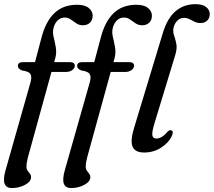

<svg xmlns="http://www.w3.org/2000/svg" viewBox="-32 -742 1054 946"><path d="M56 -417Q56 -436 81.5 -436H140.5L171 -551Q191.5 -634 234.8 -676.2Q278 -718.5 348 -718.5Q386.5 -718.5 405.5 -702.5Q424.5 -686.5 424.5 -664.5Q424.5 -643.5 411.5 -630.5Q398.5 -617.5 376.5 -617.5Q358 -617.5 344 -627Q330 -636.5 316.8 -646Q303.5 -655.5 287.5 -655.5Q266.5 -655.5 252 -641.5Q237.5 -627.5 231.5 -603.5Q226.5 -583.5 232.2 -559.8Q238 -536 242.8 -509.5Q247.5 -483 240.5 -455.5L235 -436H311Q336.5 -436 336.5 -418.5Q336.5 -405.5 323.8 -396.5Q311 -387.5 293 -387.5H221.5L105.5 33.5Q98.5 60 98.5 79Q98.5 91.5 104 99Q109.5 106.5 115.2 113.8Q121 121 121 131Q121 152.5 91.8 168.5Q62.5 184.5 26.5 184.5Q-29.5 184.5 -5 98L118.5 -337Q126 -364 117.8 -377.2Q109.5 -390.5 77.5 -394.5Q56 -403 56 -417ZM348 -417Q348 -436 373.5 -436H432.5L463 -551Q483.5 -634 526.8 -676.2Q570 -718.5 640 -718.5Q678.5 -718.5 697.5 -702.5Q716.5 -686.5 716.5 -664.5Q716.5 -643.5 703.5 -630.5Q690.5 -617.5 668.5 -617.5Q650 -617.5 636 -627Q622 -636.5 608.8 -646Q595.5 -655.5 579.5 -655.5Q558.5 -655.5 544 -641.5Q529.5 -627.5 523.5 -603.5Q518.5 -583.5 524.2 -559.8Q530 -536 534.8 -509.5Q539.5 -483 532.5 -455.5L527 -436H603Q628.5 -436 628.5 -418.5Q628.5 -405.5 615.8 -396.5Q603 -387.5 585 -387.5H513.5L397.5 33.5Q390.5 60 390.5 79Q390.5 91.5 396 99Q401.5 106.5 407.2 113.8Q413 121 413 131Q413 152.5 383.8 168.5Q354.5 184.5 318.5 184.5Q262.5 184.5 287 98L410.5 -337Q418 -364 409.8 -377.2Q401.5 -390.5 369.5 -394.5Q348 -403 348 -417ZM931 -721.5Q967 -721.5 984.2 -707Q1001.5 -692.5 1001.5 -673Q1001.5 -653 989.2 -640.8Q977 -628.5 955.5 -628.5Q939.5 -628.5 926.5 -635Q913.5 -641.5 901 -647.8Q888.5 -654 873.5 -654Q854 -654 839.8 -638.2Q825.5 -622.5 822 -600Q820 -582 826.5 -564.5Q833 -547 837 -524.8Q841 -502.5 831.5 -471L729 -134Q715.5 -89.5 718.8 -74.5Q722 -59.5 738 -59.5Q766 -59.5 794.5 -94Q804 -103 811.5 -100Q825.5 -95.5 814.5 -72Q798 -37 760.8 -13.8Q723.5 9.5 678.5 9.5Q632.5 9.5 621 -20.2Q609.5 -50 628.5 -111.5L770.5 -580Q793 -653.5 833.8 -687.5Q874.5 -721.5 931 -721.5Z"/></svg>

Font: Fraunces 72pt Soft
Style: Italic
Weight: 400
Italic angle: -16°
Version: Version 1.000;[b76b70a41]